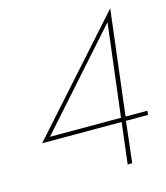

<svg xmlns="http://www.w3.org/2000/svg" viewBox="-101 -738 707 816"><g transform="rotate(-15 252.5 -329.5)"><path d="M33 -181V-182L459 -659H460L404 -199H500L498 -181H401L380 0H360L382 -181ZM438 -611 65 -192 61 -199H384L435 -616Z"/></g></svg>

Font: Josefin Sans Thin Thin
Style: Italic
Weight: 250
Italic angle: -7°
Version: Version 2.000